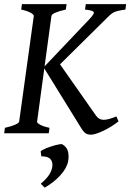

<svg xmlns="http://www.w3.org/2000/svg" viewBox="-21 -635 621 915"><path d="M580.1 -615.2 576.7 -589.4Q546.4 -585.4 530.3 -580.1Q514.2 -574.7 498.5 -559.1L250.5 -314H187L407.2 -545.9Q431.6 -571.8 424.8 -578.9Q418 -585.9 384.3 -589.4L387.7 -615.2ZM543.9 -56.6Q508.8 -29.3 470.5 -11.2Q432.1 6.8 412.6 6.8Q397.9 6.8 388.2 1Q378.4 -4.9 367.2 -22.5L187 -314L248.5 -352.1L436.5 -84Q450.2 -64.5 471.9 -64Q493.7 -63.5 533.7 -80.1ZM296.4 -615.2 292.5 -589.4Q227.1 -574.7 224.1 -559.1L155.8 -55.7Q154.3 -49.8 168.9 -41.3Q183.6 -32.7 214.8 -25.9L211.4 0H-1L2.4 -25.9Q33.2 -32.7 51.5 -41Q69.8 -49.3 70.3 -55.7L140.1 -559.1Q140.6 -564.9 126 -573.7Q111.3 -582.5 80.1 -589.4L83.5 -615.2ZM303.7 133.8Q296.9 167.5 266.1 200.9Q235.4 234.4 191.9 259.3L173.3 240.7Q195.8 221.7 209.2 203.6Q222.7 185.5 227.5 164.1Q232.4 139.2 220.5 124.5Q208.5 109.9 175.8 109.9L172.9 86.4Q178.7 79.6 200.2 71Q221.7 62.5 243.9 56.6Q266.1 50.8 275.4 52.2Q298.3 65.9 303.2 87.6Q308.1 109.4 303.7 133.8Z"/></svg>

Font: Gentium Book Plus
Style: Italic
Weight: 400
Italic angle: -8°
Designer: Victor Gaultney, Annie Olsen, Iska Routamaa, Becca Hirsbrunner
Foundry: SIL International
Version: Version 6.101